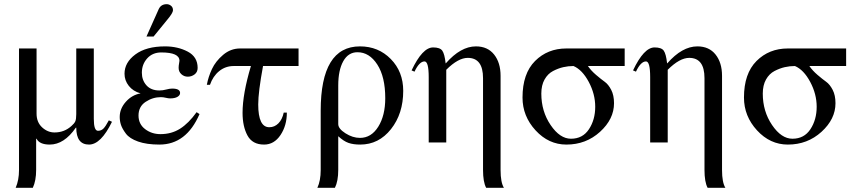

<svg xmlns="http://www.w3.org/2000/svg" viewBox="-20 -682 4100 919"><path d="M501 -106 516 -99Q463 10 406 10Q345 10 345 -71H343Q287 10 218 10Q169 10 155 -18H153V131Q153 183 137 217H55Q71 180 71 132V-450H155V-138Q155 -97 181.5 -72.5Q208 -48 241 -48Q288 -48 322 -79Q336 -91 340.5 -101.5Q345 -112 345 -136V-450H429V-113Q429 -56 449 -56Q464 -56 474.5 -66Q485 -76 501 -106Z M681 -507 740 -639Q751 -662 778 -662Q789 -662 798.5 -654.5Q808 -647 808 -633Q808 -620 781 -588L715 -507ZM921 -145 935 -136Q872 10 743 10Q682 10 641 -4.5Q600 -19 582.5 -42.5Q565 -66 559 -84.5Q553 -103 553 -122Q553 -162 582.5 -195Q612 -228 653 -235Q617 -245 596.5 -271Q576 -297 576 -329Q576 -383 628 -421.5Q680 -460 770 -460Q831 -460 878.5 -435Q926 -410 926 -357Q926 -337 911.5 -326Q897 -315 879 -315Q861 -315 848 -327Q835 -339 835 -357Q835 -368 837 -377.5Q839 -387 839 -391Q839 -431 752 -431Q710 -431 684.5 -402.5Q659 -374 659 -334Q659 -298 681 -273.5Q703 -249 743 -249Q759 -249 775.5 -253.5Q792 -258 804 -258Q842 -258 842 -237Q842 -226 829.5 -218.5Q817 -211 794 -211Q786 -211 773.5 -214Q761 -217 750 -217Q711 -217 677 -194.5Q643 -172 643 -129Q643 -88 674.5 -64Q706 -40 748 -40Q801 -40 842 -66Q883 -92 921 -145Z M1409 -366H1239Q1216 -242 1216 -182Q1216 -73 1269 -73Q1294 -73 1312.5 -91.5Q1331 -110 1338 -143H1353Q1353 -81 1322.5 -35.5Q1292 10 1244 10Q1188 10 1164.5 -33.5Q1141 -77 1141 -142Q1141 -232 1181 -366H1099Q1059 -366 1029 -341.5Q999 -317 985 -276H970Q977 -314 994.5 -351.5Q1012 -389 1048 -419.5Q1084 -450 1129 -450H1409Z M1515 132V-152Q1515 -460 1703 -460Q1791 -460 1850.5 -399.5Q1910 -339 1910 -247Q1910 -138 1851.5 -64Q1793 10 1704 10Q1671 10 1648 2Q1625 -6 1599 -30V131Q1599 185 1583 217H1499Q1515 183 1515 132ZM1599 -273V-88Q1599 -66 1633.5 -44Q1668 -22 1703 -22Q1757 -22 1790.5 -75.5Q1824 -129 1824 -212Q1824 -314 1786 -373Q1748 -432 1691 -432Q1647 -432 1623 -389Q1599 -346 1599 -273Z M2392 217H2307Q2292 189 2292 131V-308Q2292 -405 2219 -405Q2173 -405 2116 -348V0H2032V-313Q2032 -388 2012 -388Q1987 -388 1964 -339L1950 -345Q2002 -455 2053 -455Q2086 -455 2097 -439.5Q2108 -424 2113 -379H2114Q2185 -460 2258 -460Q2314 -460 2345 -421Q2376 -382 2376 -319V132Q2376 191 2392 217Z M2970 -366H2794Q2809 -344 2833 -323.5Q2857 -303 2874.5 -290.5Q2892 -278 2905.5 -252Q2919 -226 2919 -188Q2919 -112 2852 -51Q2785 10 2691 10Q2606 10 2543.5 -58Q2481 -126 2481 -215Q2481 -330 2541 -390Q2601 -450 2691 -450H2970ZM2829 -171Q2829 -232 2798 -290Q2767 -348 2725 -366Q2700 -366 2676 -360.5Q2652 -355 2627 -342Q2602 -329 2586.5 -301.5Q2571 -274 2571 -234Q2571 -149 2615.5 -83.5Q2660 -18 2713 -18Q2769 -18 2799 -63.5Q2829 -109 2829 -171Z M3452 217H3367Q3352 189 3352 131V-308Q3352 -405 3279 -405Q3233 -405 3176 -348V0H3092V-313Q3092 -388 3072 -388Q3047 -388 3024 -339L3010 -345Q3062 -455 3113 -455Q3146 -455 3157 -439.5Q3168 -424 3173 -379H3174Q3245 -460 3318 -460Q3374 -460 3405 -421Q3436 -382 3436 -319V132Q3436 191 3452 217Z M4030 -366H3854Q3869 -344 3893 -323.5Q3917 -303 3934.5 -290.5Q3952 -278 3965.5 -252Q3979 -226 3979 -188Q3979 -112 3912 -51Q3845 10 3751 10Q3666 10 3603.5 -58Q3541 -126 3541 -215Q3541 -330 3601 -390Q3661 -450 3751 -450H4030ZM3889 -171Q3889 -232 3858 -290Q3827 -348 3785 -366Q3760 -366 3736 -360.5Q3712 -355 3687 -342Q3662 -329 3646.5 -301.5Q3631 -274 3631 -234Q3631 -149 3675.5 -83.5Q3720 -18 3773 -18Q3829 -18 3859 -63.5Q3889 -109 3889 -171Z"/></svg>

Font: STIX Math
Style: Regular
Weight: 400
Designer: MicroPress Inc., with final additions and corrections provided by Coen Hoffman, Elsevier (retired)
Version: Version 1.1.1